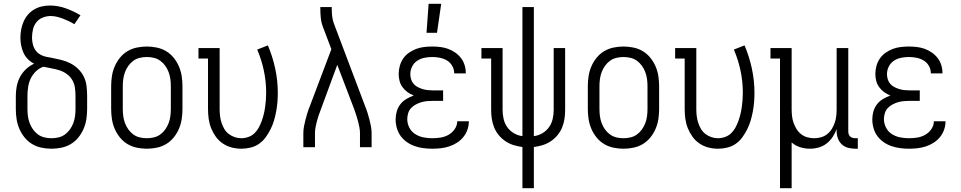

<svg xmlns="http://www.w3.org/2000/svg" viewBox="-20 -772 5040 1007"><path d="M250 8Q224 8 197.5 2.5Q171 -3 148.5 -16.5Q126 -30 109 -51Q92 -72 81.5 -96.5Q71 -121 67 -147.5Q63 -174 63 -200V-269Q63 -295 68 -320.5Q73 -346 85 -368.5Q97 -391 116 -409Q135 -427 159 -438Q141 -447 126.5 -461.5Q112 -476 103.5 -494.5Q95 -513 91 -533.5Q87 -554 87 -574Q87 -596 91 -617Q95 -638 103.5 -658Q112 -678 126 -694.5Q140 -711 158.5 -722Q177 -733 198 -738Q219 -743 241 -743Q284 -743 324.5 -728.5Q365 -714 402 -692L370 -645Q356 -654 341 -661Q326 -668 310.5 -674Q295 -680 278.5 -684Q262 -688 246 -688Q225 -688 204.5 -680Q184 -672 171 -655.5Q158 -639 153 -618Q148 -597 148 -575Q148 -562 150.5 -548Q153 -534 158.5 -521.5Q164 -509 174 -499Q184 -489 196.5 -483Q209 -477 222.5 -474Q236 -471 250 -469Q275 -464 300 -458Q325 -452 348 -440.5Q371 -429 390 -410.5Q409 -392 420 -369Q431 -346 434 -320Q437 -294 437 -269V-200Q437 -174 433 -147.5Q429 -121 418.5 -96.5Q408 -72 391 -51Q374 -30 351.5 -16.5Q329 -3 302.5 2.5Q276 8 250 8ZM250 -47Q269 -47 287.5 -51.5Q306 -56 321 -67Q336 -78 347 -93.5Q358 -109 364.5 -126.5Q371 -144 373.5 -162.5Q376 -181 376 -200V-269Q376 -290 373 -312Q370 -334 359 -352.5Q348 -371 330 -384Q312 -397 291.5 -403.5Q271 -410 250 -413.5Q229 -417 208 -422Q186 -415 168.5 -398Q151 -381 141 -360Q131 -339 127.5 -315.5Q124 -292 124 -269V-200Q124 -181 126.5 -162.5Q129 -144 135.5 -126.5Q142 -109 153 -93.5Q164 -78 179 -67Q194 -56 212.5 -51.5Q231 -47 250 -47Z M750 8Q724 8 697.5 2.5Q671 -3 648.5 -16.5Q626 -30 609 -51Q592 -72 581.5 -96.5Q571 -121 567 -147.5Q563 -174 563 -200V-320Q563 -346 567 -372.5Q571 -399 581.5 -423.5Q592 -448 609 -469Q626 -490 648.5 -503.5Q671 -517 697.5 -522.5Q724 -528 750 -528Q776 -528 802.5 -522.5Q829 -517 851.5 -503.5Q874 -490 891 -469Q908 -448 918.5 -423.5Q929 -399 933 -372.5Q937 -346 937 -320V-200Q937 -174 933 -147.5Q929 -121 918.5 -96.5Q908 -72 891 -51Q874 -30 851.5 -16.5Q829 -3 802.5 2.5Q776 8 750 8ZM750 -47Q769 -47 787.5 -51.5Q806 -56 821 -67Q836 -78 847 -93.5Q858 -109 864.5 -126.5Q871 -144 873.5 -162.5Q876 -181 876 -200V-320Q876 -339 873.5 -357.5Q871 -376 864.5 -393.5Q858 -411 847 -426.5Q836 -442 821 -453Q806 -464 787.5 -468.5Q769 -473 750 -473Q731 -473 712.5 -468.5Q694 -464 679 -453Q664 -442 653 -426.5Q642 -411 635.5 -393.5Q629 -376 626.5 -357.5Q624 -339 624 -320V-200Q624 -181 626.5 -162.5Q629 -144 635.5 -126.5Q642 -109 653 -93.5Q664 -78 679 -67Q694 -56 712.5 -51.5Q731 -47 750 -47Z M1246 8Q1220 8 1195 1.5Q1170 -5 1148.5 -19.5Q1127 -34 1112 -55Q1097 -76 1087.5 -99.5Q1078 -123 1074.5 -148.5Q1071 -174 1071 -200V-465H1021V-520H1132V-200Q1132 -182 1134 -164.5Q1136 -147 1141.5 -129.5Q1147 -112 1156 -96.5Q1165 -81 1179 -70Q1193 -59 1210.5 -53Q1228 -47 1245 -47Q1264 -47 1282.5 -53.5Q1301 -60 1314.5 -73Q1328 -86 1337 -102.5Q1346 -119 1352.5 -137Q1359 -155 1363.5 -173.5Q1368 -192 1370.5 -210.5Q1373 -229 1374.5 -247.5Q1376 -266 1376 -285Q1376 -344 1364 -401Q1352 -458 1329 -512L1385 -534Q1410 -475 1423.5 -412Q1437 -349 1437 -285Q1437 -260 1435 -236Q1433 -212 1428.5 -187.5Q1424 -163 1417 -139.5Q1410 -116 1399 -94Q1388 -72 1373.5 -52Q1359 -32 1339 -18Q1319 -4 1294.5 2Q1270 8 1246 8Z M1571 0V-74Q1571 -92 1574.5 -110Q1578 -128 1582.5 -145.5Q1587 -163 1592.5 -180.5Q1598 -198 1605 -215L1718 -514L1674 -630Q1665 -653 1662.5 -678Q1660 -703 1660 -728V-735H1720V-728Q1720 -708 1722 -688Q1724 -668 1731 -649L1895 -215Q1902 -198 1907.5 -180.5Q1913 -163 1917.5 -145.5Q1922 -128 1925.5 -110Q1929 -92 1929 -74V0H1868V-74Q1868 -89 1865 -104.5Q1862 -120 1858 -135.5Q1854 -151 1849 -166Q1844 -181 1839 -196L1749 -432L1662 -196Q1656 -181 1651 -166Q1646 -151 1642 -136Q1638 -121 1635 -105Q1632 -89 1632 -74V0Z M2247 8Q2224 8 2201 5Q2178 2 2156 -5.5Q2134 -13 2114.5 -26.5Q2095 -40 2081.5 -58.5Q2068 -77 2061.5 -100Q2055 -123 2055 -146Q2055 -167 2061 -188Q2067 -209 2080 -225.5Q2093 -242 2111.5 -253Q2130 -264 2150 -271Q2132 -278 2117 -289Q2102 -300 2091 -315Q2080 -330 2075.5 -348Q2071 -366 2071 -384Q2071 -406 2077 -427Q2083 -448 2095 -465.5Q2107 -483 2125 -495.5Q2143 -508 2163 -515.5Q2183 -523 2204.5 -525.5Q2226 -528 2247 -528Q2268 -528 2289 -525.5Q2310 -523 2329.5 -516Q2349 -509 2366.5 -497Q2384 -485 2397 -468.5Q2410 -452 2416.5 -431.5Q2423 -411 2423 -390V-387H2362V-389Q2362 -409 2351.5 -427Q2341 -445 2324 -455Q2307 -465 2287 -469Q2267 -473 2247 -473Q2227 -473 2206.5 -469Q2186 -465 2168.5 -453.5Q2151 -442 2141.5 -423Q2132 -404 2132 -383Q2132 -370 2136 -356.5Q2140 -343 2149 -332.5Q2158 -322 2170.5 -315.5Q2183 -309 2196 -305Q2209 -301 2222.5 -299.5Q2236 -298 2250 -298H2304V-243H2250Q2234 -243 2218.5 -241.5Q2203 -240 2188.5 -235.5Q2174 -231 2160 -223.5Q2146 -216 2135.5 -204.5Q2125 -193 2120.5 -177.5Q2116 -162 2116 -147Q2116 -124 2127 -102.5Q2138 -81 2158 -68.5Q2178 -56 2201 -51.5Q2224 -47 2247 -47Q2269 -47 2291 -50.5Q2313 -54 2332.5 -65Q2352 -76 2365 -95Q2378 -114 2378 -136H2439V-135Q2439 -113 2431.5 -91.5Q2424 -70 2409.5 -52.5Q2395 -35 2376 -23Q2357 -11 2335.5 -4Q2314 3 2292 5.5Q2270 8 2247 8ZM2217 -600 2228 -752H2294L2272 -600Z M2720 215V-1Q2696 -4 2673.5 -11Q2651 -18 2631.5 -31Q2612 -44 2596.5 -62.5Q2581 -81 2572 -103Q2563 -125 2559.5 -148Q2556 -171 2556 -195V-465H2505V-520H2616V-195Q2616 -171 2621.5 -147.5Q2627 -124 2640.5 -105Q2654 -86 2675 -73.5Q2696 -61 2720 -58V-735H2780V-58Q2804 -61 2825 -73.5Q2846 -86 2859.5 -105Q2873 -124 2878.5 -147.5Q2884 -171 2884 -195V-520H2944V-195Q2944 -171 2940.5 -148Q2937 -125 2928 -103Q2919 -81 2903.5 -62.5Q2888 -44 2868.5 -31Q2849 -18 2826.5 -11Q2804 -4 2780 -1V215Z M3250 8Q3224 8 3197.5 2.5Q3171 -3 3148.5 -16.5Q3126 -30 3109 -51Q3092 -72 3081.5 -96.5Q3071 -121 3067 -147.5Q3063 -174 3063 -200V-320Q3063 -346 3067 -372.5Q3071 -399 3081.5 -423.5Q3092 -448 3109 -469Q3126 -490 3148.5 -503.5Q3171 -517 3197.5 -522.5Q3224 -528 3250 -528Q3276 -528 3302.5 -522.5Q3329 -517 3351.5 -503.5Q3374 -490 3391 -469Q3408 -448 3418.5 -423.5Q3429 -399 3433 -372.5Q3437 -346 3437 -320V-200Q3437 -174 3433 -147.5Q3429 -121 3418.5 -96.5Q3408 -72 3391 -51Q3374 -30 3351.5 -16.5Q3329 -3 3302.5 2.5Q3276 8 3250 8ZM3250 -47Q3269 -47 3287.5 -51.5Q3306 -56 3321 -67Q3336 -78 3347 -93.5Q3358 -109 3364.5 -126.5Q3371 -144 3373.5 -162.5Q3376 -181 3376 -200V-320Q3376 -339 3373.5 -357.5Q3371 -376 3364.5 -393.5Q3358 -411 3347 -426.5Q3336 -442 3321 -453Q3306 -464 3287.5 -468.5Q3269 -473 3250 -473Q3231 -473 3212.5 -468.5Q3194 -464 3179 -453Q3164 -442 3153 -426.5Q3142 -411 3135.5 -393.5Q3129 -376 3126.5 -357.5Q3124 -339 3124 -320V-200Q3124 -181 3126.5 -162.5Q3129 -144 3135.5 -126.5Q3142 -109 3153 -93.5Q3164 -78 3179 -67Q3194 -56 3212.5 -51.5Q3231 -47 3250 -47Z M3746 8Q3720 8 3695 1.5Q3670 -5 3648.5 -19.5Q3627 -34 3612 -55Q3597 -76 3587.5 -99.5Q3578 -123 3574.5 -148.5Q3571 -174 3571 -200V-465H3521V-520H3632V-200Q3632 -182 3634 -164.5Q3636 -147 3641.5 -129.5Q3647 -112 3656 -96.5Q3665 -81 3679 -70Q3693 -59 3710.5 -53Q3728 -47 3745 -47Q3764 -47 3782.5 -53.5Q3801 -60 3814.5 -73Q3828 -86 3837 -102.5Q3846 -119 3852.5 -137Q3859 -155 3863.5 -173.5Q3868 -192 3870.5 -210.5Q3873 -229 3874.5 -247.5Q3876 -266 3876 -285Q3876 -344 3864 -401Q3852 -458 3829 -512L3885 -534Q3910 -475 3923.5 -412Q3937 -349 3937 -285Q3937 -260 3935 -236Q3933 -212 3928.5 -187.5Q3924 -163 3917 -139.5Q3910 -116 3899 -94Q3888 -72 3873.5 -52Q3859 -32 3839 -18Q3819 -4 3794.5 2Q3770 8 3746 8Z M4071 215V-465H4021V-520H4132V-200Q4132 -182 4134 -163.5Q4136 -145 4142 -128Q4148 -111 4157.5 -95.5Q4167 -80 4181.5 -68.5Q4196 -57 4214 -52Q4232 -47 4250 -47Q4268 -47 4286 -52Q4304 -57 4318.5 -68.5Q4333 -80 4342.5 -95.5Q4352 -111 4358 -128Q4364 -145 4366 -163.5Q4368 -182 4368 -200V-520H4429V-84Q4429 -76 4431 -69Q4433 -62 4438 -57Q4443 -52 4450.5 -49.5Q4458 -47 4465 -47H4479V8H4465Q4446 8 4427.5 3Q4409 -2 4395 -15Q4381 -28 4374.5 -46.5Q4368 -65 4368 -84V-95Q4360 -73 4347 -53.5Q4334 -34 4315.5 -19.5Q4297 -5 4274 1.5Q4251 8 4227 8Q4202 8 4176.5 0Q4151 -8 4132 -25V215Z M4747 8Q4724 8 4701 5Q4678 2 4656 -5.5Q4634 -13 4614.5 -26.5Q4595 -40 4581.5 -58.5Q4568 -77 4561.5 -100Q4555 -123 4555 -146Q4555 -167 4561 -188Q4567 -209 4580 -225.5Q4593 -242 4611.5 -253Q4630 -264 4650 -271Q4632 -278 4617 -289Q4602 -300 4591 -315Q4580 -330 4575.5 -348Q4571 -366 4571 -384Q4571 -406 4577 -427Q4583 -448 4595 -465.5Q4607 -483 4625 -495.5Q4643 -508 4663 -515.5Q4683 -523 4704.5 -525.5Q4726 -528 4747 -528Q4768 -528 4789 -525.5Q4810 -523 4829.5 -516Q4849 -509 4866.5 -497Q4884 -485 4897 -468.5Q4910 -452 4916.5 -431.5Q4923 -411 4923 -390V-387H4862V-389Q4862 -409 4851.5 -427Q4841 -445 4824 -455Q4807 -465 4787 -469Q4767 -473 4747 -473Q4727 -473 4706.5 -469Q4686 -465 4668.5 -453.5Q4651 -442 4641.5 -423Q4632 -404 4632 -383Q4632 -370 4636 -356.5Q4640 -343 4649 -332.5Q4658 -322 4670.5 -315.5Q4683 -309 4696 -305Q4709 -301 4722.5 -299.5Q4736 -298 4750 -298H4804V-243H4750Q4734 -243 4718.5 -241.5Q4703 -240 4688.5 -235.5Q4674 -231 4660 -223.5Q4646 -216 4635.5 -204.5Q4625 -193 4620.5 -177.5Q4616 -162 4616 -147Q4616 -124 4627 -102.5Q4638 -81 4658 -68.5Q4678 -56 4701 -51.5Q4724 -47 4747 -47Q4769 -47 4791 -50.5Q4813 -54 4832.5 -65Q4852 -76 4865 -95Q4878 -114 4878 -136H4939V-135Q4939 -113 4931.5 -91.5Q4924 -70 4909.5 -52.5Q4895 -35 4876 -23Q4857 -11 4835.5 -4Q4814 3 4792 5.5Q4770 8 4747 8Z"/></svg>

Font: Iosevka Curly Slab Light
Style: Regular
Weight: 300
Monospace: yes
Designer: Belleve Invis
Foundry: Belleve Invis
Version: Version 22.1.2; ttfautohint (v1.8.4)